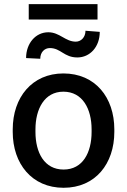

<svg xmlns="http://www.w3.org/2000/svg" viewBox="-20 -890 609 920"><path d="M41 -257.8C41 -105.5 132.8 9.8 284.7 9.8C437 9.8 527.8 -105.5 527.8 -257.8V-270C527.8 -422.9 436.5 -538.1 283.7 -538.1C133.3 -538.1 41 -422.9 41 -270ZM149.9 -270C149.9 -367.7 192.9 -450.7 283.7 -450.7C376 -450.7 418.9 -367.7 418.9 -270V-257.8C418.9 -158.7 376.5 -77.6 284.7 -77.6C192.4 -77.6 149.9 -158.7 149.9 -257.8ZM389.6 -742.7C389.6 -711.4 368.2 -690.4 343.3 -690.4C293 -690.4 266.1 -735.4 211.4 -735.4C150.9 -735.4 105 -682.6 105 -611.8L172.9 -608.4C172.9 -639.2 192.9 -659.7 218.8 -659.7C271.5 -659.7 286.6 -614.7 350.6 -614.7C411.1 -614.7 458 -665.5 458 -737.3ZM447.3 -870.1H117.7V-796.4H447.3Z"/></svg>

Font: Bert Sans Medium
Style: Regular
Weight: 500
Designer: Christian Robertson (Google), Cristiano Sobral
Foundry: Google, Cristiano Sobral
Version: Version 3.101